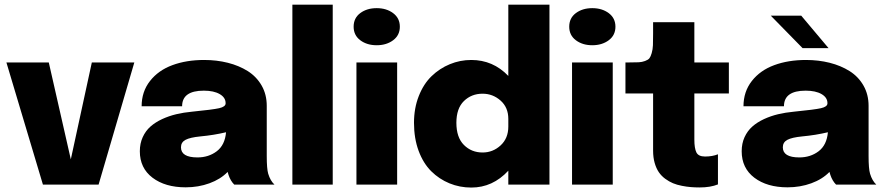

<svg xmlns="http://www.w3.org/2000/svg" viewBox="-20 -802 3841 834"><path d="M563.5 -530.8 408.2 0H166.5L7.8 -530.8H191.9L287.6 -109.9L378.9 -530.8Z M786.6 11.7Q697.8 11.7 642.6 -30Q587.4 -71.8 587.4 -145Q587.4 -178.7 599.9 -206.1Q612.3 -233.4 633.5 -252.2Q654.8 -271 684.3 -284.7Q713.9 -298.3 745.8 -305.9Q777.8 -313.5 814.5 -316.9Q903.8 -325.7 931.9 -332Q960 -338.4 960 -353V-354Q960 -378.4 934.3 -393.3Q908.7 -408.2 865.2 -408.2Q771 -408.2 771 -340.3H595.2Q595.2 -403.8 631.6 -450.2Q668 -496.6 728.8 -519Q789.6 -541.5 866.7 -541.5Q921.4 -541.5 969.7 -529.3Q1018.1 -517.1 1056.2 -493.2Q1094.2 -469.2 1116.5 -430.4Q1138.7 -391.6 1138.7 -342.3V-124.5Q1138.7 -68.8 1145 -47.4Q1154.3 -16.6 1172.4 0H997.6Q981.4 -16.1 972.7 -42Q969.7 -50.8 968.8 -55.2Q938 -23.4 889.9 -5.9Q841.8 11.7 786.6 11.7ZM837.9 -118.2Q886.2 -118.2 921.6 -145Q957 -171.9 961.9 -227.5Q908.2 -214.8 850.6 -209.5Q805.7 -205.1 785.9 -194.6Q766.1 -184.1 766.1 -162.1Q766.1 -118.2 837.9 -118.2Z M1425.3 -781.7V0H1250V-781.7Z M1516.1 -686Q1516.1 -723.6 1544.9 -745.1Q1573.7 -766.6 1616.2 -766.6Q1658.7 -766.6 1687.7 -744.9Q1716.8 -723.1 1716.8 -686Q1716.8 -648.9 1687.7 -627.2Q1658.7 -605.5 1616.2 -605.5Q1573.7 -605.5 1544.9 -627.2Q1516.1 -648.9 1516.1 -686ZM1528.3 0V-530.8H1705.1V0Z M2027.3 12.7Q1977.1 12.7 1932.4 -5.6Q1887.7 -23.9 1853 -58.3Q1818.4 -92.8 1798.3 -147Q1778.3 -201.2 1778.3 -268.6Q1778.3 -332 1799.1 -384.8Q1819.8 -437.5 1854.7 -471.2Q1889.6 -504.9 1934.1 -523.2Q1978.5 -541.5 2027.3 -541.5Q2121.6 -541.5 2188 -472.2V-781.7H2366.7V0H2188V-60.5Q2120.1 12.7 2027.3 12.7ZM2076.2 -139.6Q2121.1 -139.6 2154.5 -170.4Q2188 -201.2 2188 -252V-285.6Q2188 -335.4 2154.3 -365.2Q2120.6 -395 2076.2 -395Q2027.8 -395 1995.1 -363Q1962.4 -331.1 1962.4 -268.6Q1962.4 -205.1 1995.1 -172.4Q2027.8 -139.6 2076.2 -139.6Z M2452.6 -686Q2452.6 -723.6 2481.4 -745.1Q2510.3 -766.6 2552.7 -766.6Q2595.2 -766.6 2624.3 -744.9Q2653.3 -723.1 2653.3 -686Q2653.3 -648.9 2624.3 -627.2Q2595.2 -605.5 2552.7 -605.5Q2510.3 -605.5 2481.4 -627.2Q2452.6 -648.9 2452.6 -686ZM2464.8 0V-530.8H2641.6V0Z M3019.5 12.2Q2999 12.2 2981 10.7Q2962.9 9.3 2941.7 5.1Q2920.4 1 2903.3 -6.1Q2886.2 -13.2 2869.6 -25.4Q2853 -37.6 2841.8 -54Q2830.6 -70.3 2823.7 -94.2Q2816.9 -118.2 2816.9 -147.5V-396H2696.8V-530.8H2714.8Q2741.2 -530.8 2754.9 -531.5Q2768.6 -532.2 2782 -537.1Q2795.4 -542 2800.8 -548.8Q2806.2 -555.7 2810.8 -571.3Q2815.4 -586.9 2816.2 -605.7Q2816.9 -624.5 2816.9 -656.7V-705.6H2996.1V-530.8H3146V-396H2996.1V-195.3Q2996.1 -158.2 3004.9 -140.1Q3013.7 -122.1 3042.5 -122.1Q3074.2 -122.1 3098.6 -131.8V-1Q3065.9 12.2 3019.5 12.2Z M3579.1 -592.8H3466.3L3328.1 -733.9H3460.4ZM3400.9 11.7Q3312 11.7 3256.8 -30Q3201.7 -71.8 3201.7 -145Q3201.7 -178.7 3214.1 -206.1Q3226.6 -233.4 3247.8 -252.2Q3269 -271 3298.6 -284.7Q3328.1 -298.3 3360.1 -305.9Q3392.1 -313.5 3428.7 -316.9Q3518.1 -325.7 3546.1 -332Q3574.2 -338.4 3574.2 -353V-354Q3574.2 -378.4 3548.6 -393.3Q3522.9 -408.2 3479.5 -408.2Q3385.3 -408.2 3385.3 -340.3H3209.5Q3209.5 -403.8 3245.8 -450.2Q3282.2 -496.6 3343 -519Q3403.8 -541.5 3481 -541.5Q3535.6 -541.5 3584 -529.3Q3632.3 -517.1 3670.4 -493.2Q3708.5 -469.2 3730.7 -430.4Q3752.9 -391.6 3752.9 -342.3V-124.5Q3752.9 -68.8 3759.3 -47.4Q3768.6 -16.6 3786.6 0H3611.8Q3595.7 -16.1 3586.9 -42Q3584 -50.8 3583 -55.2Q3552.2 -23.4 3504.2 -5.9Q3456.1 11.7 3400.9 11.7ZM3452.1 -118.2Q3500.5 -118.2 3535.9 -145Q3571.3 -171.9 3576.2 -227.5Q3522.5 -214.8 3464.8 -209.5Q3419.9 -205.1 3400.1 -194.6Q3380.4 -184.1 3380.4 -162.1Q3380.4 -118.2 3452.1 -118.2Z"/></svg>

Font: Epilogue ExtraBold
Style: Regular
Weight: 800
Designer: Tyler Finck
Foundry: Etcetera Type Co
Version: Version 2.112